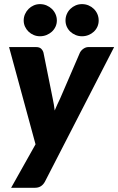

<svg xmlns="http://www.w3.org/2000/svg" viewBox="-20 -747 574 932"><path d="M24 0ZM198 135Q182 164.5 150 164.5H34L152.5 -46.5L24 -518.5H155Q171.5 -518.5 179.8 -510.5Q188 -502.5 191 -491.5L236 -268Q239 -253.5 241.5 -239.2Q244 -225 245.5 -210.5Q251.5 -225 258.2 -239.8Q265 -254.5 272 -269L368 -491.5Q374 -503 385.5 -510.8Q397 -518.5 409 -518.5H534ZM256 -647.5Q256 -631.5 249.5 -617.5Q243 -603.5 231.8 -593.2Q220.5 -583 205.8 -577Q191 -571 174 -571Q158 -571 143.8 -577Q129.5 -583 118.8 -593.2Q108 -603.5 101.5 -617.5Q95 -631.5 95 -647.5Q95 -664 101.5 -678.5Q108 -693 118.8 -703.8Q129.5 -714.5 143.8 -720.8Q158 -727 174 -727Q191 -727 205.8 -720.8Q220.5 -714.5 231.8 -703.8Q243 -693 249.5 -678.5Q256 -664 256 -647.5ZM459 -647.5Q459 -631.5 452.8 -617.5Q446.5 -603.5 435.5 -593.2Q424.5 -583 409.8 -577Q395 -571 378 -571Q361.5 -571 347 -577Q332.5 -583 321.5 -593.2Q310.5 -603.5 304.2 -617.5Q298 -631.5 298 -647.5Q298 -664 304.2 -678.5Q310.5 -693 321.5 -703.8Q332.5 -714.5 347 -720.8Q361.5 -727 378 -727Q395 -727 409.8 -720.8Q424.5 -714.5 435.5 -703.8Q446.5 -693 452.8 -678.5Q459 -664 459 -647.5Z"/></svg>

Font: Lato Black
Style: Italic
Weight: 900
Italic angle: -7°
Designer: Lukasz Dziedzic
Foundry: tyPoland Lukasz Dziedzic
Version: Version 2.007; 2014-02-27